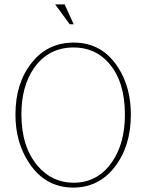

<svg xmlns="http://www.w3.org/2000/svg" viewBox="-20 -838 663 870"><path d="M314 -645Q444 -645 516 -531Q573 -442 573 -319Q573 -174 498 -79Q426 12 312 12Q183 12 109 -104Q50 -195 50 -319Q50 -462 124 -554Q195 -644 312 -645ZM77 -320V-319Q77 -173 151 -86Q215 -11 312 -10H313Q424 -10 489 -106Q546 -190 546 -318V-319Q546 -468 474 -551Q412 -623 313 -623H312Q198 -622 133 -528Q77 -446 77 -320ZM230 -818H273L314 -728H296Z"/></svg>

Font: Tajawal ExtraLight
Style: Regular
Weight: 275
Designer: Boutros Fonts
Foundry: Created by Boutros International 2017
Version: Version 1.700